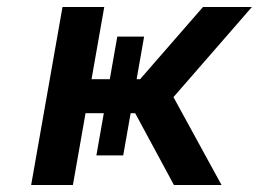

<svg xmlns="http://www.w3.org/2000/svg" viewBox="-20 -531 743 551"><path d="M69.4 0 159.4 -511H279.2L189.2 0ZM479.2 0 323.2 -289 461 -283 615.8 0ZM332.6 -247 562.6 -511H703L473.2 -247ZM183.2 -206.2 200.8 -303.8H443.6L426 -206.2ZM256.6 -85 316.6 -426H393.6L333.6 -85Z"/></svg>

Font: Overpass
Style: Italic
Weight: 400
Italic angle: -10°
Designer: Delve Withrington, Dave Bailey, Thomas Jockin
Foundry: Delve Fonts LLC
Version: Version 4.000